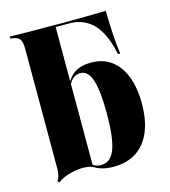

<svg xmlns="http://www.w3.org/2000/svg" viewBox="-98 -701 703 795"><g transform="rotate(-15 253.0 -303.5)"><path d="M312.1 -430.6Q363.7 -430.6 399.2 -404.8Q434.7 -379 454 -330.2Q473.4 -281.5 473.4 -212.9Q473.4 -141.9 452.4 -91.9Q431.5 -41.9 391.1 -15.7Q350.8 10.5 292.7 10.5Q258.9 10.5 234.3 1.2Q209.7 -8.1 196.8 -22.6L197.6 -29.8Q206.5 -21 219 -15.3Q231.5 -9.7 246 -9.7Q286.3 -9.7 304.4 -57.7Q322.6 -105.6 322.6 -209.7Q322.6 -304 308.1 -352Q293.5 -400 258.1 -400Q241.9 -400 227.4 -388.3Q212.9 -376.6 201.6 -346.8L199.2 -353.2Q213.7 -393.5 241.9 -412.1Q270.2 -430.6 312.1 -430.6ZM65.3 -209.7V-555.6Q65.3 -584.7 57.3 -596.8Q49.2 -608.9 25 -612.1L16.9 -612.9V-621.8Q34.7 -621 68.1 -620.6Q101.6 -620.2 146.8 -619.8Q191.9 -619.4 244.4 -619.4Q285.5 -619.4 317.7 -619.8Q350 -620.2 376.6 -620.6Q403.2 -621 428.2 -621.8Q429 -567.7 431.9 -521.8Q434.7 -475.8 440.3 -435.5H430.6Q419.4 -493.5 397.6 -532.7Q375.8 -571.8 343.5 -591.1Q311.3 -610.5 268.5 -610.5H208.1L210.5 -612.9V-209.7ZM210.5 -11.3Q184.7 -20.2 155.2 -17.7Q125.8 -15.3 100 -6.5Q74.2 2.4 58.9 15.3L52.4 8.1Q57.3 0.8 60.1 -7.3Q62.9 -15.3 64.1 -26.6Q65.3 -37.9 65.3 -52.4V-209.7H210.5V0Z"/></g></svg>

Font: Playfair 144pt SemiCondensed Black
Style: Regular
Weight: 900
Width: 4
Designer: Claus Eggers Sørensen
Foundry: Claus Eggers Sørensen
Version: Version 2.203